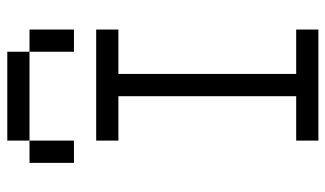

<svg xmlns="http://www.w3.org/2000/svg" viewBox="-208 -708 915 540"><g transform="rotate(-90 250.0 -437.5)"><path d="M437.5 0V-62.5H312.5Q312.5 -62.5 312.5 -562.5H437.5V-625H125V-562.5H250Q250 -562.5 250 -62.5H125V0ZM62.5 -812.5Q62.5 -812.5 62.5 -687.5H125Q125 -687.5 125 -812.5ZM375 -812.5Q375 -812.5 375 -687.5H437.5Q437.5 -687.5 437.5 -812.5ZM125 -812.5H375V-875H125Z"/></g></svg>

Font: CalcUnifontExMono
Style: Regular
Weight: 500
Version: Version 15.0.06